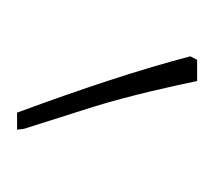

<svg xmlns="http://www.w3.org/2000/svg" viewBox="-33 -821 251 225"><g transform="rotate(90 92.5 -708.5)"><path d="M132 -603 131 -611 105 -693C92 -735 80 -789 75 -814H50L46 -806C62 -745 84 -679 112 -603Z"/></g></svg>

Font: Noto Serif Armenian SemiCondensed Thin
Style: Regular
Weight: 100
Width: 4
Designer: Monotype Design Team
Foundry: Monotype Imaging Inc.
Version: Version 2.008